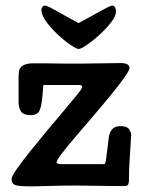

<svg xmlns="http://www.w3.org/2000/svg" viewBox="-20 -660 520 682"><path d="M379 -640Q386 -640 389 -633.5Q392 -627 392 -619Q392 -603 374.5 -580.5Q357 -558 334 -537Q311 -516 289.5 -501Q268 -486 259 -486Q252 -486 230.5 -500.5Q209 -515 186 -536.5Q163 -558 145 -582Q127 -606 127 -626Q127 -631 130.5 -635.5Q134 -640 140 -640Q145 -640 158 -633.5Q171 -627 187.5 -617.5Q204 -608 223 -597.5Q242 -587 259 -578Q276 -587 295 -597.5Q314 -608 331 -617.5Q348 -627 361 -633.5Q374 -640 379 -640ZM134 -358 131 -322Q128 -284 120.5 -267.5Q113 -251 89 -251Q63 -251 54.5 -264Q46 -277 46 -298V-389Q46 -398 47 -406Q48 -414 53.5 -420.5Q59 -427 69.5 -431Q80 -435 99 -435Q123 -435 143 -435Q163 -435 182 -434.5Q201 -434 221 -434Q241 -434 265 -434Q297 -434 337 -435Q377 -436 409 -436Q426 -436 433 -431Q440 -426 440 -419Q440 -410 421 -383.5Q402 -357 373 -321.5Q344 -286 310.5 -247Q277 -208 248 -174Q219 -140 200 -115Q181 -90 181 -84Q181 -77 198 -77H348Q353 -77 354.5 -82.5Q356 -88 357 -96L364 -151Q365 -164 367 -175Q369 -186 373.5 -194Q378 -202 386 -207Q394 -212 408 -212Q431 -212 438.5 -201Q446 -190 446 -181L440 -85Q439 -74 438.5 -52.5Q438 -31 438 -18Q438 1 424 1Q389 1 365 0.5Q341 0 322.5 0Q304 0 287 -0.5Q270 -1 248 -1Q226 -1 201.5 -0.5Q177 0 155 0.5Q133 1 115.5 1.5Q98 2 90 2Q52 2 36.5 -2Q21 -6 21 -24Q21 -33 39.5 -59.5Q58 -86 86 -121Q114 -156 146.5 -195Q179 -234 207 -267Q235 -300 253.5 -323Q272 -346 272 -350Q272 -358 263 -358Z"/></svg>

Font: Life Savers ExtraBold
Style: Regular
Weight: 800
Designer: Pablo Impallari, Rodrigo Fuenzalida, Brenda Gallo
Foundry: Pablo Impallari, Rodrigo Fuenzalida, Brenda Gallo
Version: Version 3.001; ttfautohint (v0.95) -l 8 -r 50 -G 200 -x 14 -